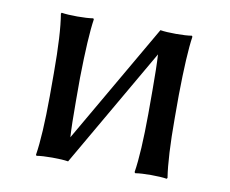

<svg xmlns="http://www.w3.org/2000/svg" viewBox="-57 -502 690 575"><g transform="rotate(10 288.5 -214.5)"><path d="M95.2 -250Q95.2 -369.1 85 -429.2L86.9 -432.1Q105 -429.2 134.8 -429.2Q164.6 -429.2 183.1 -432.1L185.1 -429.2Q176.8 -375 174.8 -250V-179.2Q174.8 -107.4 177.2 -69.3L387.2 -432.1Q405.3 -429.2 435.1 -429.2Q464.8 -429.2 482.9 -432.1L484.9 -429.2Q476.6 -375 475.1 -250V-179.2Q475.1 -63 484.9 0L482.9 2.9Q464.8 0 435.1 0Q405.3 0 387.2 2.9L384.8 0Q394.5 -61 395 -179.2V-250Q395 -320.3 392.6 -359.4L183.1 2.9Q165 0 134.8 0Q105 0 86.9 2.9L85 0Q94.7 -61 95.2 -179.2Z"/></g></svg>

Font: Linux Biolinum Capitals O
Style: Small Caps
Weight: 400
Designer: Philipp H. Poll
Foundry: Philipp H. Poll
Version: Version 1.0.4